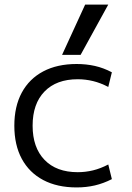

<svg xmlns="http://www.w3.org/2000/svg" viewBox="-20 -810 577 840"><path d="M315.3 10Q230.3 10 169.2 -22.3Q108 -54.7 75.3 -115.2Q42.7 -175.7 42.7 -260Q42.7 -344.3 75.3 -404.8Q108 -465.3 169.2 -497.7Q230.3 -530 315.3 -530Q357.3 -530 395.2 -521.5Q433 -513 469.4 -493.7L453.7 -429.6Q420 -447.3 387 -455.3Q354 -463.3 320 -463.3Q226.7 -463.3 174.7 -409.6Q122.7 -356 122.7 -260Q122.7 -164.7 174.7 -110.7Q226.7 -56.7 320 -56.7Q354 -56.7 387 -64.7Q420 -72.7 453.7 -90.4L469.4 -26.3Q433 -7.7 395.2 1.2Q357.3 10 315.3 10ZM332.7 -570H251.6L352.6 -790H453.7Z"/></svg>

Font: M PLUS 2 Thin
Style: Regular
Weight: 100
Designer: Coji Morishita
Foundry: UNDERFOREST DESIGN
Version: Version 1.001